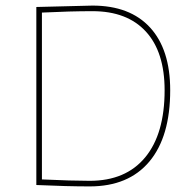

<svg xmlns="http://www.w3.org/2000/svg" viewBox="-20 -662 677 687"><path d="M311 -642Q445 -642 517 -563.5Q589 -485 589 -339Q589 -173 514.5 -84Q440 5 301 5Q220 5 110 0V-637ZM311 -622Q232 -622 130 -617V-20Q238 -15 301 -15Q430 -15 499.5 -99Q569 -183 569 -339Q569 -476 502 -549Q435 -622 311 -622Z"/></svg>

Font: Alegreya Sans SC Thin
Style: Regular
Weight: 100
Designer: Juan Pablo del Peral
Foundry: Huerta Tipografica
Version: Version 2.007